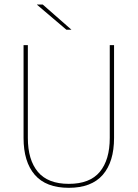

<svg xmlns="http://www.w3.org/2000/svg" viewBox="-20 -844 625 872"><path d="M292.5 9Q189 9 138 -50Q87 -109 87 -217.5V-639H106.5V-217.5Q106.5 -118 152 -63.5Q197.5 -9 292.5 -9Q388 -9 433.2 -63.5Q478.5 -118 478.5 -217.5V-639H498V-217.5Q498 -109 446.8 -50Q395.5 9 292.5 9ZM174 -823.5 304 -709.5V-709H281.5L148 -822.5V-823.5Z"/></svg>

Font: Anek Odia Thin
Style: Regular
Weight: 250
Version: Version 1.003